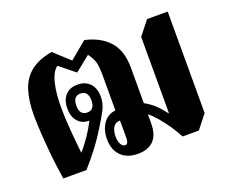

<svg xmlns="http://www.w3.org/2000/svg" viewBox="-98 -712 1037 875"><g transform="rotate(-20 420.5 -274.5)"><path d="M436 11Q383 11 353.5 -18.5Q324 -48 324 -100Q324 -145 346 -176Q368 -207 405 -210V-382Q405 -432 396 -453.5Q387 -475 374 -491L302 -433H299L226 -492Q200 -472 188.5 -423.5Q177 -375 177 -308Q177 -258 182 -197Q187 -136 193 -82Q215 -106 238 -140Q261 -174 278 -207H276Q242 -207 222 -230.5Q202 -254 202 -293Q202 -334 223.5 -357Q245 -380 282 -380Q320 -380 342 -356.5Q364 -333 364 -293Q364 -259 349 -230Q334 -201 315 -171Q283 -118 252.5 -78Q222 -38 188 0H76Q66 -60 60 -122Q54 -184 51 -235Q48 -286 48 -315Q48 -384 63.5 -434.5Q79 -485 117 -516.5Q155 -548 223 -560L298 -491L381 -560Q455 -544 496.5 -498Q538 -452 538 -369V-197Q567 -181 588 -161Q609 -141 628 -115H630V-485L683 -552H783V-60L731 6H652Q639 -20 619 -49.5Q599 -79 577.5 -104Q556 -129 538 -143V-99Q538 -43 511 -16Q484 11 436 11ZM282 -245Q318 -245 318 -291Q318 -337 281 -337Q245 -337 245 -291Q245 -245 282 -245ZM393 -46Q409 -46 409 -76V-160Q387 -160 376 -143Q365 -126 365 -99Q365 -73 373.5 -59.5Q382 -46 393 -46Z"/></g></svg>

Font: Noto Serif Thai Condensed ExtraBold
Style: Regular
Weight: 800
Width: 3
Designer: Monotype Design Team
Foundry: Monotype Imaging Inc.
Version: Version 2.002; ttfautohint (v1.8.4.7-5d5b)